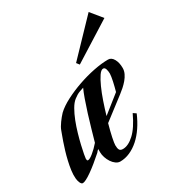

<svg xmlns="http://www.w3.org/2000/svg" viewBox="-197 -685 727 788"><g transform="rotate(-30 167.0 -291.5)"><path d="M145 6.8Q134.8 6.8 125 -0.2Q115.2 -7.3 107.9 -18.3Q100.6 -29.3 96.2 -42.5Q91.8 -55.7 91.8 -67.9V-83Q85.4 -78.1 81.1 -71.8Q62 -54.7 44.2 -40.3Q26.4 -25.9 11.5 -15.4Q-3.4 -4.9 -14.9 1Q-26.4 6.8 -32.2 6.8Q-36.1 6.8 -38.8 3.9Q-41.5 1 -43.7 -3.9Q-45.9 -8.8 -47.1 -14.2Q-48.3 -19.5 -48.8 -24.9Q-50.3 -42 -47.6 -62.3Q-44.9 -82.5 -40 -103.5Q-35.2 -124.5 -29.1 -144.8Q-22.9 -165 -17.1 -181.9Q-11.2 -198.7 -6.8 -210.4Q-2.4 -222.2 -1 -226.1Q1 -231.9 5.6 -240Q10.3 -248 16.1 -256.1Q22 -264.2 28.1 -271.7Q34.2 -279.3 40 -285.2Q60.5 -304.7 94.2 -322Q127.9 -339.4 165.8 -352.5Q203.6 -365.7 241.7 -373.3Q279.8 -380.9 310.1 -380.9Q325.7 -380.9 335.4 -363.8Q345.2 -346.7 345.2 -320.8Q345.2 -307.6 339.1 -294.9Q333 -282.2 323.5 -271Q314 -259.8 303 -250Q292 -240.2 282.2 -232.9L180.2 -154.8Q170.9 -121.6 165.5 -95.9Q160.2 -70.3 160.2 -61Q160.2 -46.9 164.1 -39.6Q168 -32.2 180.2 -32.2Q205.6 -32.2 233.6 -57.9Q261.7 -83.5 288.1 -140.1L301.8 -130.9Q288.6 -100.1 271.5 -74.7Q254.4 -49.3 234.1 -31.2Q213.9 -13.2 191.2 -3.2Q168.5 6.8 145 6.8ZM33.2 -64Q37.1 -64 43.7 -67.6Q50.3 -71.3 58.3 -77.9Q66.4 -84.5 75.2 -93Q84 -101.6 92.8 -111.8Q100.1 -137.2 109.1 -168.9Q118.2 -200.7 127.9 -231.7Q137.7 -262.7 147.2 -289.6Q156.7 -316.4 164.1 -332Q156.2 -329.6 143.6 -325Q130.9 -320.3 115.2 -308.1Q102.1 -297.9 90.6 -277.8Q79.1 -257.8 69.3 -232.9Q59.6 -208 52 -181.6Q44.4 -155.3 39.1 -132.6Q33.7 -109.9 30.8 -93.8Q27.8 -77.6 27.8 -74.2Q27.8 -70.3 28.6 -67.1Q29.3 -64 33.2 -64ZM273.9 -358.9Q264.2 -358.9 253.2 -342.8Q242.2 -326.7 230.7 -301.3Q219.2 -275.9 208.5 -244.6Q197.8 -213.4 189 -183.1L272 -249Q274.9 -259.3 277.8 -271Q280.8 -282.7 283 -293.2Q285.2 -303.7 286.6 -312.7Q288.1 -321.8 288.1 -327.1Q288.1 -332 287.4 -337.6Q286.6 -343.3 285.2 -348.1Q283.7 -353 281 -356Q278.3 -358.9 273.9 -358.9ZM382.8 -536.1 199.7 -420.9 189.5 -434.1 338.9 -589.8Z"/></g></svg>

Font: Romanesco
Style: Regular
Weight: 400
Designer: Astigmatic (AOETI)
Foundry: Astigmatic (AOETI)
Version: Version 1.000